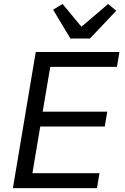

<svg xmlns="http://www.w3.org/2000/svg" viewBox="-20 -965 640 985"><path d="M477.6 0 490.4 -76.3H146.3L186.4 -315.7H517.4L530.2 -392H198.9L237.9 -621.8H579.9L592.7 -698.2H163.4L46.2 0ZM252.5 -915.1 341.3 -767.4H441.4L576.3 -909.8L534.8 -944.6L397.7 -827.8L301.1 -944.6Z"/></svg>

Font: Margiela Mono Italic Text It
Style: Regular
Weight: 400
Designer: Mike Abbink, Paul van der Laan, Pieter van Rosmalen
Foundry: Bold Monday
Version: Version 2.003 2021